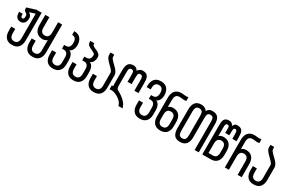

<svg xmlns="http://www.w3.org/2000/svg" viewBox="129 -1938 4745 3175"><g transform="rotate(30 2502.0 -351.0)"><path d="M356 -701V-169Q356 -89 316 -41.5Q276 6 194 6Q113 6 73.5 -41.5Q34 -89 34 -169V-251H111V-165Q111 -117 131.5 -90.5Q152 -64 194 -64Q237 -64 257.5 -90.5Q278 -117 278 -165V-638L170 -605Q177 -599 186 -592Q195 -585 203.5 -576Q212 -567 217.5 -554.5Q223 -542 223 -526V-509Q223 -456 196.5 -425.5Q170 -395 125 -395Q78 -395 52 -425Q26 -455 26 -509V-529H93V-509Q93 -491 96 -481.5Q99 -472 104 -467.5Q109 -463 114.5 -462.5Q120 -462 125 -462Q129 -462 134.5 -462.5Q140 -463 144.5 -467.5Q149 -472 152.5 -481.5Q156 -491 156 -509V-526Q156 -537 151.5 -546.5Q147 -556 133 -566Q120 -575 105 -586.5Q90 -598 90 -624V-649L257 -701Z M747 -701V-169Q747 -89 707 -41.5Q667 6 585 6Q504 6 464.5 -41.5Q425 -89 425 -169V-251H502V-165Q502 -117 522.5 -90.5Q543 -64 585 -64Q628 -64 648.5 -90.5Q669 -117 669 -165V-362Q654 -345 630 -337Q606 -329 586 -329Q505 -329 465 -377Q425 -425 425 -505V-701H503V-501Q503 -453 523 -426.5Q543 -400 586 -400Q628 -400 649 -426.5Q670 -453 670 -501V-701Z M1059 -393Q1078 -389 1092.5 -375Q1107 -361 1117 -341Q1127 -321 1132 -297Q1137 -273 1137 -250V-169Q1137 -89 1097 -41.5Q1057 6 975 6Q894 6 854.5 -41.5Q815 -89 815 -169V-251H892V-165Q892 -117 912.5 -90.5Q933 -64 975 -64Q1019 -64 1039 -90.5Q1059 -117 1059 -165V-254Q1059 -302 1039 -328.5Q1019 -355 975 -355H943V-426H975Q1019 -426 1039 -452.5Q1059 -479 1059 -527V-535Q1059 -583 1039 -609.5Q1019 -636 975 -636V-707Q1056 -707 1096.5 -659Q1137 -611 1137 -531Q1137 -508 1132 -485Q1127 -462 1117 -443Q1107 -424 1092.5 -410.5Q1078 -397 1059 -393Z M1449 -393Q1468 -389 1482.5 -375Q1497 -361 1507 -341Q1517 -321 1522 -297Q1527 -273 1527 -250V-169Q1527 -89 1487 -41.5Q1447 6 1365 6Q1284 6 1244.5 -41.5Q1205 -89 1205 -169V-251H1282V-165Q1282 -117 1302.5 -90.5Q1323 -64 1365 -64Q1409 -64 1429 -90.5Q1449 -117 1449 -165V-254Q1449 -302 1429 -328.5Q1409 -355 1365 -355H1329V-426H1365Q1409 -426 1429 -449Q1449 -472 1449 -520V-527Q1449 -541 1436 -550.5Q1423 -560 1402 -571Q1396 -574 1385.5 -579Q1375 -584 1364 -589.5Q1353 -595 1343.5 -599.5Q1334 -604 1329 -607Q1301 -623 1294 -641.5Q1287 -660 1285 -681V-700H1362V-688Q1361 -686 1361 -685Q1361 -683 1362 -681Q1365 -662 1381 -651Q1397 -640 1415 -632.5Q1433 -625 1453 -616Q1482 -603 1504.5 -582Q1527 -561 1527 -523Q1527 -500 1522 -478.5Q1517 -457 1507 -439.5Q1497 -422 1482.5 -409.5Q1468 -397 1449 -393Z M1742 -701V-677Q1742 -666 1743 -657Q1744 -640 1757.5 -622.5Q1771 -605 1790 -586Q1809 -567 1831 -546.5Q1853 -526 1872 -504Q1891 -482 1903.5 -457.5Q1916 -433 1916 -407V-169Q1916 -89 1876 -41.5Q1836 6 1754 6Q1673 6 1633.5 -41.5Q1594 -89 1594 -169V-251H1671V-165Q1671 -117 1691.5 -90.5Q1712 -64 1754 -64Q1797 -64 1817.5 -90.5Q1838 -117 1838 -165V-411Q1838 -427 1826.5 -444Q1815 -461 1797 -479.5Q1779 -498 1758 -517.5Q1737 -537 1718.5 -557.5Q1700 -578 1686.5 -599Q1673 -620 1671 -642Q1670 -653 1670 -672Q1670 -690 1671 -701Z M2286 -708Q2326 -708 2350 -695.5Q2374 -683 2386.5 -660Q2399 -637 2402.5 -604.5Q2406 -572 2406 -532V-351H2328V-536Q2328 -560 2327 -578.5Q2326 -597 2321 -610Q2316 -623 2306.5 -630Q2297 -637 2279 -637Q2247 -637 2240.5 -613.5Q2234 -590 2234 -548V-422H2156V-536Q2156 -560 2155.5 -578.5Q2155 -597 2151 -610Q2147 -623 2137.5 -630Q2128 -637 2111 -637Q2093 -637 2083.5 -630Q2074 -623 2069 -610Q2064 -597 2063 -578.5Q2062 -560 2062 -536V-277Q2062 -235 2103 -215Q2188 -169 2239.5 -115.5Q2291 -62 2304 0H2226Q2219 -30 2202 -54.5Q2185 -79 2161.5 -98.5Q2138 -118 2110.5 -133Q2083 -148 2055 -159Q2043 -163 2029.5 -165.5Q2016 -168 2003 -169H1994Q1986 -169 1979 -168Q1968 -167 1961 -165V-241H1971Q1976 -241 1980 -241.5Q1984 -242 1989 -242Q1987 -251 1985.5 -259.5Q1984 -268 1984 -277V-532Q1984 -572 1989 -604.5Q1994 -637 2007.5 -660Q2021 -683 2046 -695.5Q2071 -708 2111 -708Q2141 -708 2164 -691.5Q2187 -675 2195 -651Q2203 -675 2229.5 -691.5Q2256 -708 2286 -708Z M2796 -531Q2796 -508 2791 -485Q2786 -462 2776 -443Q2766 -424 2751.5 -410.5Q2737 -397 2718 -393Q2737 -389 2751.5 -375Q2766 -361 2776 -341Q2786 -321 2791 -297Q2796 -273 2796 -250V-169Q2796 -89 2756 -41.5Q2716 6 2634 6Q2553 6 2513.5 -41.5Q2474 -89 2474 -169V-251H2551V-165Q2551 -117 2571.5 -90.5Q2592 -64 2634 -64Q2677 -64 2697.5 -90.5Q2718 -117 2718 -165V-254Q2718 -302 2697.5 -328.5Q2677 -355 2634 -355H2602V-426H2634Q2677 -426 2697.5 -452.5Q2718 -479 2718 -527V-535Q2718 -583 2697.5 -609.5Q2677 -636 2634 -636Q2592 -636 2571.5 -609.5Q2551 -583 2551 -535V-504H2474V-531Q2474 -611 2513.5 -659Q2553 -707 2634 -707Q2715 -707 2755.5 -659Q2796 -611 2796 -531Z M3108 -254Q3108 -302 3088 -328.5Q3068 -355 3024 -355Q2982 -355 2961.5 -328.5Q2941 -302 2941 -254V-165Q2941 -117 2961.5 -90.5Q2982 -64 3024 -64Q3068 -64 3088 -90.5Q3108 -117 3108 -165ZM3024 -426Q3106 -426 3146 -378Q3186 -330 3186 -250V-169Q3186 -88 3146 -41Q3106 6 3024 6Q2943 6 2903.5 -41Q2864 -88 2864 -169V-531Q2864 -612 2904 -659.5Q2944 -707 3025 -707Q3041 -707 3056.5 -705Q3072 -703 3088.5 -701.5Q3105 -700 3122 -700Q3138 -700 3156 -704V-633Q3141 -629 3126 -629Q3111 -629 3095.5 -630.5Q3080 -632 3063 -634Q3046 -636 3025 -636Q2982 -636 2962 -609.5Q2942 -583 2942 -535V-394Q2957 -410 2980.5 -418Q3004 -426 3024 -426Z M3478 -535Q3478 -583 3463 -609.5Q3448 -636 3405 -636Q3363 -636 3347 -609.5Q3331 -583 3331 -535V-165Q3331 -117 3346.5 -90.5Q3362 -64 3404 -64Q3448 -64 3463 -90.5Q3478 -117 3478 -165ZM3619 -707Q3659 -707 3686 -694.5Q3713 -682 3729.5 -659Q3746 -636 3752.5 -603.5Q3759 -571 3759 -531V0H3681V-535Q3681 -559 3679 -577.5Q3677 -596 3670.5 -609Q3664 -622 3651.5 -629Q3639 -636 3618 -636Q3597 -636 3585 -629Q3573 -622 3566.5 -609Q3560 -596 3558 -577.5Q3556 -559 3556 -535V-169Q3556 -89 3518.5 -41.5Q3481 6 3400 6Q3320 6 3287 -41.5Q3254 -89 3254 -169V-531Q3254 -611 3289.5 -659Q3325 -707 3405 -707Q3445 -707 3474 -691Q3503 -675 3517 -649Q3530 -675 3554.5 -691Q3579 -707 3619 -707Z M3987 -356Q3945 -356 3924.5 -329.5Q3904 -303 3904 -255V-72H3987Q4031 -72 4051 -98.5Q4071 -125 4071 -173V-255Q4071 -303 4051 -329.5Q4031 -356 3987 -356ZM4129 -472V-536Q4129 -584 4123 -610.5Q4117 -637 4091 -637Q4065 -637 4060.5 -610.5Q4056 -584 4056 -536V-497H3978V-586Q3978 -602 3975 -613.5Q3972 -625 3964.5 -631Q3957 -637 3943 -637Q3929 -637 3921 -630Q3913 -623 3909.5 -610Q3906 -597 3905.5 -578.5Q3905 -560 3905 -536V-395Q3920 -411 3943.5 -419Q3967 -427 3987 -427Q4069 -427 4109 -379Q4149 -331 4149 -251V-177Q4149 -96 4109 -48Q4069 0 3987 0H3827V-532Q3827 -572 3829 -604.5Q3831 -637 3841.5 -660Q3852 -683 3874 -695.5Q3896 -708 3936 -708Q3967 -708 3988 -691.5Q4009 -675 4017 -651Q4026 -675 4043 -691.5Q4060 -708 4091 -708Q4131 -708 4154.5 -695.5Q4178 -683 4190 -660Q4202 -637 4205 -604.5Q4208 -572 4208 -532V-472Z M4258 0V-532Q4258 -613 4298 -660.5Q4338 -708 4419 -708Q4435 -708 4450.5 -706Q4466 -704 4482.5 -702.5Q4499 -701 4516 -701Q4532 -701 4550 -705V-634Q4535 -630 4520 -630Q4505 -630 4489.5 -631.5Q4474 -633 4457 -635Q4440 -637 4419 -637Q4376 -637 4356 -610.5Q4336 -584 4336 -536V-395Q4351 -411 4374.5 -419Q4398 -427 4418 -427Q4500 -427 4540 -379Q4580 -331 4580 -251V0H4502V-255Q4502 -303 4482 -329.5Q4462 -356 4418 -356Q4376 -356 4355.5 -329.5Q4335 -303 4335 -255V0Z M4796 -701V-677Q4796 -666 4797 -657Q4798 -640 4811.5 -622.5Q4825 -605 4844 -586Q4863 -567 4885 -546.5Q4907 -526 4926 -504Q4945 -482 4957.5 -457.5Q4970 -433 4970 -407V-169Q4970 -89 4930 -41.5Q4890 6 4808 6Q4727 6 4687.5 -41.5Q4648 -89 4648 -169V-251H4725V-165Q4725 -117 4745.5 -90.5Q4766 -64 4808 -64Q4851 -64 4871.5 -90.5Q4892 -117 4892 -165V-411Q4892 -427 4880.5 -444Q4869 -461 4851 -479.5Q4833 -498 4812 -517.5Q4791 -537 4772.5 -557.5Q4754 -578 4740.5 -599Q4727 -620 4725 -642Q4724 -653 4724 -672Q4724 -690 4725 -701Z"/></g></svg>

Font: Bebas Neue Regular
Style: Regular
Weight: 400
Designer: Ryoichi Tsunekawa & LGV (GE)
Foundry: Free Software Foundation, Inc.
Version: Version 1.003 August 13, 2016